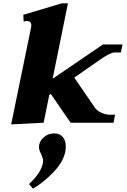

<svg xmlns="http://www.w3.org/2000/svg" viewBox="-20 -737 761 1153"><path d="M574 -374 426 -271 548 -93Q562 -72 589 -60Q616 -48 641 -48H671L662 0H404L285 -173L276 -167L242 0L47 10L167 -574Q168 -578 168 -585Q168 -611 140 -611Q136 -611 122 -608L120 -648L351 -717H388L296 -264L598 -470H716L706 -422H668Q642 -422 574 -374ZM375 143Q375 158 372 174Q360 235 302 296Q244 357 178 396L154 368Q225 304 237 244Q239 234 239 230Q239 214 227 188Q214 164 214 145Q214 114 241 89Q268 64 306 64Q338 64 356.5 85Q375 106 375 143Z"/></svg>

Font: Taviraj Black
Style: Italic
Weight: 900
Italic angle: -12°
Designer: Katatrad Team
Foundry: CadsonDemak
Version: Version 1.001